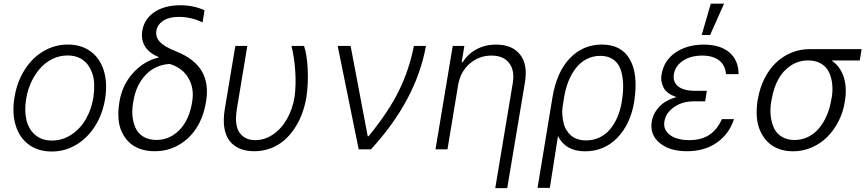

<svg xmlns="http://www.w3.org/2000/svg" viewBox="-20 -788 4580 1013"><path d="M252.8 11.4Q181.8 11.4 132.3 -24.9Q82.7 -61.1 62.7 -126.4Q42.6 -191.8 56.5 -275.2Q70 -356.5 110.1 -419.9Q150.2 -483.3 209.7 -518.1Q269.2 -552.9 337.7 -552.9Q408.7 -552.9 458.3 -516.7Q507.8 -480.5 527.9 -415Q547.9 -349.4 534.4 -265.6Q521 -184.7 480.8 -121.6Q440.7 -58.6 381.2 -23.6Q321.7 11.4 252.8 11.4ZM253.9 -46.5Q310 -46.5 357.1 -77.8Q404.1 -109 433.4 -160.3Q462.7 -211.6 473 -275.2Q478 -311.4 476.9 -344.1Q475.9 -376.8 465.6 -404.5Q455.3 -432.2 438.4 -452.4Q421.5 -472.7 395.4 -484Q369.3 -495.4 337 -495.4Q294.7 -495.4 257.1 -477.1Q219.5 -458.8 191.6 -427.2Q163.7 -395.6 144.5 -354Q125.4 -312.5 117.9 -265.6Q108 -204.9 119.3 -155.7Q130.7 -106.5 165.5 -76.5Q200.3 -46.5 253.9 -46.5Z M730.8 -626.1Q741.1 -688.2 794.7 -724.3Q848.4 -760.3 932.2 -760.3Q1001.1 -760.3 1059.3 -733.7L1048.7 -669.7Q989 -698.9 922.6 -698.9Q872.9 -698.9 841.8 -679Q810.7 -659.1 805 -625.7Q799.7 -594.5 822.1 -568.5Q844.5 -542.6 909.4 -516.7Q1006 -478.3 1044.6 -412.5Q1083.1 -346.6 1067.1 -252.1L1065.3 -242.5Q1052.6 -169 1016.2 -112.2Q979.8 -55.4 922.4 -22.7Q865.1 9.9 795.8 9.9Q753.9 9.9 719.5 -2.3Q685 -14.6 661.6 -36.9Q638.1 -59.3 623.2 -90.7Q608.3 -122.2 605.3 -160.5Q602.3 -198.9 609 -242.9L610.4 -252.8Q625 -340.2 682.2 -403.2Q739.3 -466.3 816.4 -484.4L817.1 -486.9Q767.4 -507.5 745.2 -543Q723 -578.5 730.8 -626.1ZM683.6 -252.8 682.2 -244.7Q675.1 -203.1 680 -167.4Q685 -131.7 699 -105.6Q713.1 -79.5 740.4 -64.6Q767.8 -49.7 805.4 -49.7Q854.4 -49.7 894.2 -75.5Q933.9 -101.2 958.5 -144.2Q983 -187.1 992.5 -242.5L994 -252.1Q1005.7 -320.7 974.6 -375.2Q943.5 -429.7 875.4 -450.6Q797.6 -446 747 -391.2Q696.4 -336.3 683.6 -252.8Z M1221.6 -545.5H1284.8L1229 -208.5Q1222.7 -165.8 1226.7 -135.5Q1230.8 -105.1 1245.4 -85.9Q1259.9 -66.8 1280.2 -57.7Q1300.4 -48.7 1326.7 -48.7Q1376.8 -48.7 1420.6 -78.5Q1464.5 -108.3 1494.1 -160.2Q1523.8 -212 1534.1 -276.3Q1542.6 -340.9 1537.8 -412.5Q1533 -484 1517.8 -545.5H1584.2Q1599.8 -498.9 1603.5 -422.4Q1607.2 -345.9 1596.6 -275.2Q1588.8 -228.7 1573 -186.6Q1557.2 -144.5 1532.8 -108.5Q1508.5 -72.4 1477.6 -46.2Q1446.7 -19.9 1406.8 -5Q1366.8 9.9 1321.7 9.9Q1278.4 9.9 1245.7 -3.6Q1213.1 -17 1191.8 -44.2Q1170.5 -71.4 1163.7 -112.7Q1157 -154.1 1165.5 -209.9Z M1872.5 0 1761.7 -545.5H1829.9L1920.1 -69.2H1924.7Q2030.9 -199.2 2085.2 -310.5Q2139.6 -421.9 2163.7 -545.5H2227.3Q2175.8 -259.9 1937.1 0Z M2397.4 -340.9 2340.9 0H2277.7L2368.6 -545.5H2430L2415.8 -459.9H2421.5Q2447.8 -502.8 2493.4 -527.7Q2539.1 -552.6 2597.7 -552.6Q2682.2 -552.6 2723.7 -500.5Q2765.3 -448.5 2749.6 -353.3L2656.2 204.5H2593L2685.4 -349.4Q2696.4 -416.5 2666.2 -455.6Q2636 -494.7 2573.2 -494.7Q2507.8 -494.7 2458.8 -452.8Q2409.8 -410.9 2397.4 -340.9Z M2816.1 203.1 2894.5 -272.4Q2916.9 -408.4 2986.5 -480.6Q3056.1 -552.9 3155.2 -552.9Q3259.2 -552.9 3303.4 -474.3Q3347.7 -395.6 3326.7 -256.7L3325.3 -247.2Q3305.4 -131 3236.3 -60.4Q3167.3 10.3 3067.1 10.3Q2964.1 10.3 2924 -70.3L2881 203.1ZM2947.8 -220.9Q2945 -199.6 2947.1 -178.6Q2949.2 -157.7 2953.7 -138.3Q2958.1 -119 2968.4 -102.3Q2978.7 -85.6 2992.5 -73.3Q3006.4 -61.1 3027 -54.2Q3047.6 -47.2 3072.4 -47.2Q3110.4 -47.2 3142.8 -62.5Q3175.1 -77.8 3198.2 -105.3Q3221.2 -132.8 3236.9 -168.7Q3252.5 -204.5 3259.9 -247.5L3261 -255.3Q3269.9 -308.9 3267.2 -352.8Q3264.6 -396.7 3251.8 -427.9Q3239 -459.2 3212.5 -476.2Q3186.1 -493.3 3147 -493.3Q3107.6 -493.3 3074.4 -475.9Q3041.2 -458.5 3017.8 -427.9Q2994.3 -397.4 2978.7 -358.1Q2963.1 -318.9 2956 -273.1Z M3702.4 -264.6 3700.6 -253.2H3638.8Q3579.9 -253.2 3536.4 -223Q3492.9 -192.8 3485.4 -147.4Q3478.3 -103.3 3514.6 -76Q3550.8 -48.7 3617.2 -48.7Q3680.8 -48.7 3722.7 -76.7Q3764.6 -104.8 3788.7 -159.4H3852.6Q3827.1 -81 3762.1 -35.5Q3697.1 9.9 3604.4 9.9Q3512.1 9.9 3459.9 -34.1Q3407.7 -78.1 3418.7 -146.7Q3425.8 -189.6 3458.1 -224.6Q3490.4 -259.6 3550.1 -275.9Q3524.1 -283.7 3506.4 -297.1Q3488.6 -310.4 3480.6 -326.2Q3472.7 -342 3469.8 -360.8Q3467 -379.6 3471.2 -398.1Q3483.3 -469.1 3543.9 -510.8Q3604.4 -552.6 3693.5 -552.6Q3779.8 -552.6 3828.1 -511.5Q3876.4 -470.5 3876.8 -396.7H3810.4Q3806.8 -443.9 3774.1 -469.3Q3741.5 -494.7 3685 -494.7Q3624.6 -494.7 3584 -468Q3543.3 -441.4 3535.5 -397.4Q3528.8 -356.5 3557.5 -332.7Q3586.3 -308.9 3647.7 -308.9H3709.2ZM3682.2 -603.3 3730.1 -768.5H3800.1L3726.6 -603.3Z M3976.9 -258.9 3979.4 -268.8Q3989 -324.6 4012.8 -372.3Q4036.6 -420.1 4071.6 -454.7Q4106.5 -489.3 4153.1 -509.1Q4199.6 -528.8 4252.5 -528.8H4525.9L4516.3 -469.1H4367.2Q4412.6 -438.6 4431.1 -382.8Q4449.6 -327.1 4437.9 -255.3L4436.4 -246.8Q4427.9 -194.6 4403.9 -147.9Q4380 -101.2 4345.2 -66.1Q4310.4 -30.9 4263.3 -10.3Q4216.3 10.3 4164.4 10.3Q4122.5 10.3 4087.9 -2.8Q4053.3 -16 4029.7 -40Q4006 -63.9 3990.9 -97.5Q3975.9 -131 3973 -171.7Q3970.2 -212.4 3976.9 -258.9ZM4052.2 -267.4 4050.1 -258.2Q4041.9 -214.1 4046.3 -176.1Q4050.8 -138.1 4064.8 -109.9Q4078.8 -81.7 4106.5 -65.5Q4134.2 -49.4 4172.2 -49.4Q4210.2 -49.4 4243.4 -65.7Q4276.6 -82 4300.8 -110.8Q4324.9 -139.6 4341.6 -177.6Q4358.3 -215.6 4365.4 -259.9L4367.5 -269.2Q4375 -311.1 4370.4 -347.5Q4365.8 -383.9 4351.7 -410.9Q4337.7 -437.9 4310 -453.5Q4282.3 -469.1 4243.6 -469.1Q4192.8 -469.1 4151.8 -441.8Q4110.8 -414.4 4086.3 -369.5Q4061.8 -324.6 4052.2 -267.4Z"/></svg>

Font: Karasuma Gothic
Style: Light Italic
Weight: 300
Italic angle: 9.39998°
Designer: Rasmus Andersson / Ryoko Nishizuka
Foundry: rsms
Version: Version 1.00